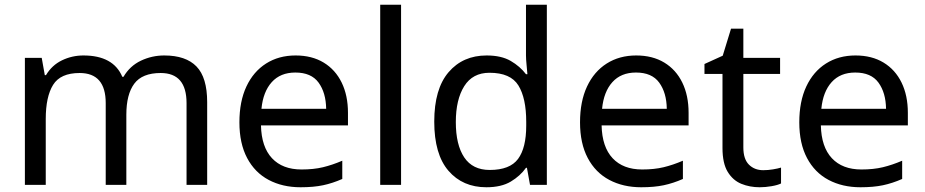

<svg xmlns="http://www.w3.org/2000/svg" viewBox="-20 -780 3901 810"><path d="M673 -546Q764 -546 809 -499.5Q854 -453 854 -349V0H767V-345Q767 -472 658 -472Q580 -472 546.5 -427Q513 -382 513 -296V0H426V-345Q426 -472 316 -472Q235 -472 204 -422Q173 -372 173 -278V0H85V-536H156L169 -463H174Q199 -505 241.5 -525.5Q284 -546 332 -546Q458 -546 496 -456H501Q528 -502 574.5 -524Q621 -546 673 -546Z M1227 -546Q1296 -546 1345.5 -516Q1395 -486 1421.5 -431.5Q1448 -377 1448 -304V-251H1081Q1083 -160 1127.5 -112.5Q1172 -65 1252 -65Q1303 -65 1342.5 -74.5Q1382 -84 1424 -102V-25Q1383 -7 1343 1.5Q1303 10 1248 10Q1172 10 1113.5 -21Q1055 -52 1022.5 -113.5Q990 -175 990 -264Q990 -352 1019.5 -415Q1049 -478 1102.5 -512Q1156 -546 1227 -546ZM1226 -474Q1163 -474 1126.5 -433.5Q1090 -393 1083 -321H1356Q1355 -389 1324 -431.5Q1293 -474 1226 -474Z M1672 0H1584V-760H1672Z M2032 10Q1932 10 1872 -59.5Q1812 -129 1812 -267Q1812 -405 1872.5 -475.5Q1933 -546 2033 -546Q2095 -546 2134.5 -523Q2174 -500 2199 -467H2205Q2204 -480 2201.5 -505.5Q2199 -531 2199 -546V-760H2287V0H2216L2203 -72H2199Q2175 -38 2135 -14Q2095 10 2032 10ZM2046 -63Q2131 -63 2165.5 -109.5Q2200 -156 2200 -250V-266Q2200 -366 2167 -419.5Q2134 -473 2045 -473Q1974 -473 1938.5 -416.5Q1903 -360 1903 -265Q1903 -169 1938.5 -116Q1974 -63 2046 -63Z M2664 -546Q2733 -546 2782.5 -516Q2832 -486 2858.5 -431.5Q2885 -377 2885 -304V-251H2518Q2520 -160 2564.5 -112.5Q2609 -65 2689 -65Q2740 -65 2779.5 -74.5Q2819 -84 2861 -102V-25Q2820 -7 2780 1.5Q2740 10 2685 10Q2609 10 2550.5 -21Q2492 -52 2459.5 -113.5Q2427 -175 2427 -264Q2427 -352 2456.5 -415Q2486 -478 2539.5 -512Q2593 -546 2664 -546ZM2663 -474Q2600 -474 2563.5 -433.5Q2527 -393 2520 -321H2793Q2792 -389 2761 -431.5Q2730 -474 2663 -474Z M3200 -62Q3220 -62 3241 -65.5Q3262 -69 3275 -73V-6Q3261 1 3235 5.5Q3209 10 3185 10Q3143 10 3107.5 -4.5Q3072 -19 3050 -55Q3028 -91 3028 -156V-468H2952V-510L3029 -545L3064 -659H3116V-536H3271V-468H3116V-158Q3116 -109 3139.5 -85.5Q3163 -62 3200 -62Z M3589 -546Q3658 -546 3707.5 -516Q3757 -486 3783.5 -431.5Q3810 -377 3810 -304V-251H3443Q3445 -160 3489.5 -112.5Q3534 -65 3614 -65Q3665 -65 3704.5 -74.5Q3744 -84 3786 -102V-25Q3745 -7 3705 1.5Q3665 10 3610 10Q3534 10 3475.5 -21Q3417 -52 3384.5 -113.5Q3352 -175 3352 -264Q3352 -352 3381.5 -415Q3411 -478 3464.5 -512Q3518 -546 3589 -546ZM3588 -474Q3525 -474 3488.5 -433.5Q3452 -393 3445 -321H3718Q3717 -389 3686 -431.5Q3655 -474 3588 -474Z"/></svg>

Font: Noto IKEA Latin
Style: Regular
Weight: 400
Designer: Monotype Design Team
Foundry: Monotype Imaging Inc.
Version: Version 1.0